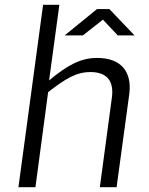

<svg xmlns="http://www.w3.org/2000/svg" viewBox="-20 -782 621 802"><path d="M128 0 181 -397C253 -453 298 -481 358 -481C430 -481 457 -440 447 -372L397 0H467L520 -389C532 -480 488 -540 386 -540C317 -540 262 -510 185 -446L228 -762H160L57 0ZM542 -634 437 -744H385L250 -634H326L410 -700L472 -634Z"/></svg>

Font: Cheyenne Sans Light
Style: Italic
Weight: 300
Italic angle: -8.13011°
Designer: The Public Sans project authors (U.S. Web Design System), Libre Franklin designed by Pablo Impallari and Rodrigo Fuenzal
Foundry: The Cheyenne Sans Project Authors
Version: Version 2.007